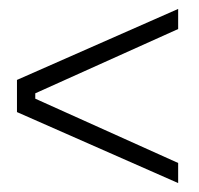

<svg xmlns="http://www.w3.org/2000/svg" viewBox="-20 -565 446 430"><path d="M379 -155 18 -314V-386L379 -545V-500L59 -356V-344L379 -200Z"/></svg>

Font: Phudu ExtraBold
Style: Regular
Weight: 800
Version: Version 1.005;gftools[0.9.23]